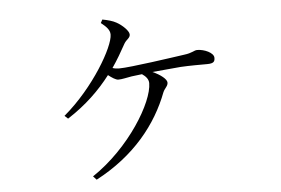

<svg xmlns="http://www.w3.org/2000/svg" viewBox="-47 -630 1093 746"><g transform="rotate(-5 500.0 -257.0)"><path d="M301 52C453 -28 543 -143 589 -264C596 -280 608 -286 608 -300C608 -313 585 -332 553 -346L664 -356C698 -358 745 -358 768 -358C794 -358 798 -366 798 -380C798 -400 761 -416 734 -416C721 -416 715 -406 681 -402C639 -396 469 -371 426 -371C417 -371 409 -372 400 -375C420 -404 438 -435 455 -466C464 -481 478 -485 478 -499C478 -513 453 -537 431 -549C417 -557 398 -562 377 -566L370 -553C393 -535 404 -522 404 -505C404 -458 317 -306 198 -206L211 -194C284 -241 337 -293 380 -349C394 -338 409 -328 419 -328C434 -328 452 -333 471 -336L512 -341C527 -331 537 -319 537 -304C537 -230 436 -61 288 38Z"/></g></svg>

Font: Noto Serif JP Light
Style: Regular
Weight: 300
Designer: Ryoko NISHIZUKA 西塚涼子 (kana & ideographs); Frank Grießhammer (Latin, Greek & Cyrillic); Wenlong ZHANG 张文龙 (bopomofo); San
Foundry: Adobe
Version: Version 2.001;hotconv 1.1.0;makeotfexe 2.6.0